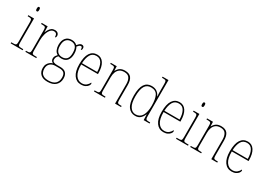

<svg xmlns="http://www.w3.org/2000/svg" viewBox="14 -1808 4324 3098"><g transform="rotate(30 2176.0 -259.5)"><path d="M135 -658Q124 -658 118 -666Q112 -674 112 -698Q112 -721 118 -729.5Q124 -738 135 -738Q146 -738 152 -729.5Q158 -721 158 -698Q158 -674 152 -666Q146 -658 135 -658ZM28 0V-20H53Q87 -20 102.5 -24Q118 -28 122 -44Q126 -60 126 -95V-438Q126 -474 122 -490.5Q118 -507 104 -511.5Q90 -516 61 -516H47V-536H154V-95Q154 -60 158 -44Q162 -28 177.5 -24Q193 -20 227 -20H251V0Z M302 0V-20H317Q347 -20 361 -24Q375 -28 379.5 -44.5Q384 -61 384 -97V-441Q384 -476 379.5 -492Q375 -508 359.5 -512Q344 -516 309 -516H297V-536H408L411 -428H413Q423 -455 439.5 -482Q456 -509 480.5 -526.5Q505 -544 541 -544Q578 -544 598 -525Q618 -506 618 -479Q618 -464 613 -453.5Q608 -443 597 -443Q597 -481 583.5 -500Q570 -519 536 -519Q499 -519 470.5 -484Q442 -449 427 -394Q412 -339 412 -280V-97Q412 -61 416 -44.5Q420 -28 434.5 -24Q449 -20 479 -20H505V0Z M849 241Q762 241 718 198Q674 155 674 83Q674 40 690.5 10Q707 -20 732 -38Q757 -56 781 -62Q763 -69 750 -85.5Q737 -102 737 -131Q737 -159 752.5 -181.5Q768 -204 780 -215Q743 -235 725.5 -277Q708 -319 708 -367Q708 -449 747.5 -495.5Q787 -542 859 -542Q892 -542 917 -531Q942 -520 958 -504Q971 -520 990.5 -538.5Q1010 -557 1036 -557Q1059 -557 1069.5 -544Q1080 -531 1080 -513Q1080 -476 1059 -476Q1059 -504 1054 -516.5Q1049 -529 1035 -529Q1017 -529 1003.5 -517.5Q990 -506 973 -485Q985 -466 993.5 -436Q1002 -406 1002 -363Q1002 -287 966 -241.5Q930 -196 859 -196Q848 -196 828.5 -198.5Q809 -201 802 -205Q786 -191 775 -172.5Q764 -154 764 -126Q764 -94 789 -82.5Q814 -71 850 -71H915Q984 -71 1017.5 -35.5Q1051 0 1051 66Q1051 145 999.5 193Q948 241 849 241ZM856 -221Q913 -221 943.5 -254.5Q974 -288 974 -365Q974 -447 943.5 -482Q913 -517 856 -517Q803 -517 769.5 -481Q736 -445 736 -364Q736 -291 768.5 -256Q801 -221 856 -221ZM852 216Q939 216 981 176Q1023 136 1023 66Q1023 6 995.5 -20Q968 -46 909 -46H831Q776 -46 739 -13Q702 20 702 83Q702 119 716 149Q730 179 762.5 197.5Q795 216 852 216Z M1341 10Q1255 10 1205 -60.5Q1155 -131 1155 -262Q1155 -403 1201 -472.5Q1247 -542 1332 -542Q1410 -542 1453 -475Q1496 -408 1496 -290V-274H1184Q1183 -144 1226.5 -79.5Q1270 -15 1341 -15Q1393 -15 1424.5 -41Q1456 -67 1472 -102Q1481 -96 1481 -82Q1481 -66 1465 -44Q1449 -22 1417.5 -6Q1386 10 1341 10ZM1468 -298Q1467 -396 1433.5 -456.5Q1400 -517 1331 -517Q1257 -517 1223 -457.5Q1189 -398 1185 -298Z M1580 0V-20H1598Q1632 -20 1647.5 -24Q1663 -28 1667 -44Q1671 -60 1671 -95V-442Q1671 -476 1667 -492Q1663 -508 1648.5 -512Q1634 -516 1604 -516H1585V-536H1695L1698 -453H1701Q1727 -500 1762 -521Q1797 -542 1849 -542Q1929 -542 1965 -497Q2001 -452 2001 -359V-95Q2001 -60 2005 -44Q2009 -28 2024.5 -24Q2040 -20 2073 -20H2084V0H1973V-365Q1973 -432 1945.5 -474.5Q1918 -517 1850 -517Q1796 -517 1763 -493Q1730 -469 1714.5 -427.5Q1699 -386 1699 -334V-95Q1699 -60 1703 -44Q1707 -28 1722.5 -24Q1738 -20 1772 -20H1784V0Z M2350 10Q2266 10 2218 -57.5Q2170 -125 2170 -267Q2170 -408 2215 -475.5Q2260 -543 2346 -543Q2406 -543 2444 -516Q2482 -489 2502 -442H2506Q2504 -469 2503 -494.5Q2502 -520 2502 -543V-660Q2502 -698 2498 -714.5Q2494 -731 2480.5 -735.5Q2467 -740 2437 -740H2420V-760H2530V-91Q2530 -58 2534.5 -43Q2539 -28 2554 -24Q2569 -20 2602 -20H2616V0H2506L2502 -105H2500Q2480 -54 2444.5 -22Q2409 10 2350 10ZM2346 -14Q2425 -15 2464 -81.5Q2503 -148 2503 -265Q2503 -389 2470 -453.5Q2437 -518 2349 -518Q2271 -518 2234.5 -455.5Q2198 -393 2198 -264Q2198 -139 2239 -76Q2280 -13 2346 -14Z M2876 10Q2790 10 2740 -60.5Q2690 -131 2690 -262Q2690 -403 2736 -472.5Q2782 -542 2867 -542Q2945 -542 2988 -475Q3031 -408 3031 -290V-274H2719Q2718 -144 2761.5 -79.5Q2805 -15 2876 -15Q2928 -15 2959.5 -41Q2991 -67 3007 -102Q3016 -96 3016 -82Q3016 -66 3000 -44Q2984 -22 2952.5 -6Q2921 10 2876 10ZM3003 -298Q3002 -396 2968.5 -456.5Q2935 -517 2866 -517Q2792 -517 2758 -457.5Q2724 -398 2720 -298Z M3216 -658Q3205 -658 3199 -666Q3193 -674 3193 -698Q3193 -721 3199 -729.5Q3205 -738 3216 -738Q3227 -738 3233 -729.5Q3239 -721 3239 -698Q3239 -674 3233 -666Q3227 -658 3216 -658ZM3109 0V-20H3134Q3168 -20 3183.5 -24Q3199 -28 3203 -44Q3207 -60 3207 -95V-438Q3207 -474 3203 -490.5Q3199 -507 3185 -511.5Q3171 -516 3142 -516H3128V-536H3235V-95Q3235 -60 3239 -44Q3243 -28 3258.5 -24Q3274 -20 3308 -20H3332V0Z M3373 0V-20H3391Q3425 -20 3440.5 -24Q3456 -28 3460 -44Q3464 -60 3464 -95V-442Q3464 -476 3460 -492Q3456 -508 3441.5 -512Q3427 -516 3397 -516H3378V-536H3488L3491 -453H3494Q3520 -500 3555 -521Q3590 -542 3642 -542Q3722 -542 3758 -497Q3794 -452 3794 -359V-95Q3794 -60 3798 -44Q3802 -28 3817.5 -24Q3833 -20 3866 -20H3877V0H3766V-365Q3766 -432 3738.5 -474.5Q3711 -517 3643 -517Q3589 -517 3556 -493Q3523 -469 3507.5 -427.5Q3492 -386 3492 -334V-95Q3492 -60 3496 -44Q3500 -28 3515.5 -24Q3531 -20 3565 -20H3577V0Z M4147 10Q4061 10 4011 -60.5Q3961 -131 3961 -262Q3961 -403 4007 -472.5Q4053 -542 4138 -542Q4216 -542 4259 -475Q4302 -408 4302 -290V-274H3990Q3989 -144 4032.5 -79.5Q4076 -15 4147 -15Q4199 -15 4230.5 -41Q4262 -67 4278 -102Q4287 -96 4287 -82Q4287 -66 4271 -44Q4255 -22 4223.5 -6Q4192 10 4147 10ZM4274 -298Q4273 -396 4239.5 -456.5Q4206 -517 4137 -517Q4063 -517 4029 -457.5Q3995 -398 3991 -298Z"/></g></svg>

Font: Noto Serif Lao SemiCondensed Thin
Style: Regular
Weight: 100
Width: 4
Designer: Monotype Design Team
Foundry: Monotype Imaging Inc.
Version: Version 2.003; ttfautohint (v1.8.4.7-5d5b)